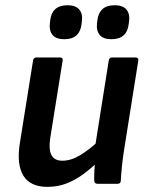

<svg xmlns="http://www.w3.org/2000/svg" viewBox="-20 -716 575 748"><path d="M164.5 12Q98.1 12 71.1 -31.6Q44.1 -75.3 57.4 -158.7L108.8 -480.4Q110.8 -492.1 121.8 -492.1H213.4Q226.4 -492.1 224.1 -480.4L175.5 -177Q169.2 -133.4 180.5 -111.7Q191.8 -89.9 223.3 -89.9Q256.6 -89.9 292.1 -111.2Q327.7 -132.5 374.4 -175.9L364.1 -88Q333.9 -59.1 302.9 -36.4Q272 -13.7 238.1 -0.9Q204.3 12 164.5 12ZM359.4 0Q353.8 0 350.6 -3Q347.4 -6 347.1 -11.7Q346.7 -29.7 347.6 -49.2Q348.4 -68.7 351.1 -89.3L349.7 -139.8L403.7 -480.4Q404.7 -486.1 407.8 -489.1Q411 -492.1 416 -492.1H508.3Q520.7 -492.1 518.7 -479.7L462.3 -125.1Q458 -96 455 -67.5Q452 -39 450.6 -11.7Q450.3 0 437.6 0ZM413.9 -563.2Q382.5 -563.2 368.7 -579.6Q355 -595.9 357.7 -622.4L359.3 -636.4Q362.4 -664.9 378.9 -680.2Q395.5 -695.6 426.6 -695.6Q458.3 -695.6 472.2 -679.2Q486.2 -662.9 483.1 -636.4L481.4 -622.4Q478.4 -593.9 461.9 -578.6Q445.3 -563.2 413.9 -563.2ZM230.5 -563.2Q198.8 -563.2 185 -579.6Q171.3 -595.9 174 -622.4L175.6 -636.4Q178.7 -664.9 195.2 -680.2Q211.8 -695.6 242.9 -695.6Q274.6 -695.6 288.5 -679.2Q302.4 -662.9 299.4 -636.4L297.7 -622.4Q294.7 -593.9 278.2 -578.6Q261.6 -563.2 230.5 -563.2Z"/></svg>

Font: Sofia Sans Hairline
Style: Italic
Weight: 1
Italic angle: -9°
Designer: Botio Nikoltchev, Ani Petrova
Foundry: lettersoup
Version: Version 4.102